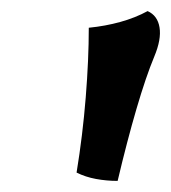

<svg xmlns="http://www.w3.org/2000/svg" viewBox="-20 -737 308 346"><path d="M246 -717Q264 -709 267.5 -687.5Q271 -666 258 -635Q243 -599 226 -541Q209 -483 192 -411Q172 -411 153 -414.5Q134 -418 118 -426Q129 -493 134.5 -561.5Q140 -630 140 -687Q170 -690 197 -697.5Q224 -705 246 -717Z"/></svg>

Font: Vollkorn Black
Style: Italic
Weight: 900
Italic angle: -11°
Designer: Friedrich Althausen
Foundry: Friedrich Althausen
Version: Version 5.000; ttfautohint (v1.8.3)